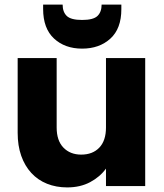

<svg xmlns="http://www.w3.org/2000/svg" viewBox="-20 -811 714 837"><path d="M613 0H442V-76Q416 -40 373 -17Q330 6 273 6Q225 6 185 -10Q145 -26 116.5 -57Q88 -88 72.5 -132Q57 -176 57 -232V-558H227V-255Q227 -198 256.5 -167.5Q286 -137 334 -137Q384 -137 413 -167.5Q442 -198 442 -255V-558H613ZM509 -771Q509 -686 461 -642.5Q413 -599 338 -599Q263 -599 215.5 -643Q168 -687 168 -772V-791H253Q253 -759 271 -741.5Q289 -724 338 -724Q387 -724 405 -741.5Q423 -759 423 -791H509Z"/></svg>

Font: SVN-Poppins
Style: Bold
Weight: 700
Designer: Ninad Kale (Devanagari), Jonny Pinhorn (Latin)
Foundry: Indian Type Foundry
Version: Version 3.200;PS 1.000;hotconv 16.6.54;makeotf.lib2.5.65590